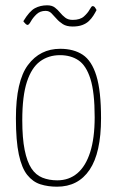

<svg xmlns="http://www.w3.org/2000/svg" viewBox="-20 -694 441 724"><path d="M195 10Q161 10 132.5 1Q104 -8 83 -34Q62 -60 51 -111.5Q40 -163 40 -248Q40 -388 85.5 -449Q131 -510 207 -510Q258 -510 292 -487.5Q326 -465 343.5 -408Q361 -351 361 -248Q361 -118 318 -54Q275 10 195 10ZM196 -14Q240 -14 271.5 -40.5Q303 -67 320 -120Q337 -173 337 -252Q337 -346 321 -396.5Q305 -447 276 -466.5Q247 -486 206 -486Q163 -486 131 -462.5Q99 -439 81.5 -385.5Q64 -332 64 -241Q64 -173 73 -128.5Q82 -84 98.5 -59Q115 -34 140 -24Q165 -14 196 -14ZM254 -594Q231 -594 217 -603Q203 -612 193 -623.5Q183 -635 174 -644Q165 -653 152 -653Q131 -653 117.5 -640Q104 -627 96.5 -613.5Q89 -600 84 -600Q81 -600 77 -603.5Q73 -607 70.5 -610.5Q68 -614 68 -614Q91 -652 111.5 -663Q132 -674 158 -674Q176 -674 187 -665.5Q198 -657 206.5 -646.5Q215 -636 226 -627.5Q237 -619 254 -619Q282 -619 296.5 -632Q311 -645 318 -658Q325 -671 329 -671Q334 -671 337 -667.5Q340 -664 342 -660Q344 -656 344 -656Q339 -646 332 -635Q325 -624 315 -614.5Q305 -605 290 -599.5Q275 -594 254 -594Z"/></svg>

Font: Yanone Kaffeesatz ExtraLight ExtraLight
Style: Regular
Weight: 250
Version: Version 2.003